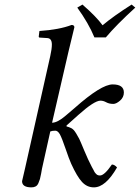

<svg xmlns="http://www.w3.org/2000/svg" viewBox="-20 -807 610 837"><path d="M88.9 -71.8 199.2 -563Q206.1 -593.8 206.1 -612.8Q206.1 -640.6 185.1 -641.1L153.8 -643.1Q148.9 -643.1 148.9 -647.9L151.9 -671.9Q238.8 -677.7 292 -698.2Q304.2 -698.2 304.2 -688Q294.4 -647.9 278.8 -583L207 -272Q230.5 -272 266.1 -302.7L306.2 -336.9Q421.4 -439 471.2 -439Q520 -439 520 -403.8Q520 -382.8 503.4 -368.4Q486.8 -354 474.1 -354Q456.1 -354 443.1 -361.1Q430.2 -368.2 418 -368.2Q391.1 -368.2 321.8 -306.2L270 -259.8V-255.9Q293 -250 302 -239.5Q311 -229 325.2 -202.1Q330.1 -192.4 346.9 -151.6Q363.8 -110.8 379.9 -80.1Q380.9 -78.1 383.5 -73.5Q386.2 -68.8 387.2 -66.9Q388.2 -64.9 390.1 -61Q392.1 -57.1 393.1 -55.7Q394 -54.2 396.5 -51.5Q398.9 -48.8 400.4 -47.4Q401.9 -45.9 404.5 -44.4Q407.2 -43 410.2 -42.5Q413.1 -42 416 -42Q435.1 -42 467.8 -89.8Q479 -89.8 490.2 -77.1Q440.4 9.8 389.2 9.8Q359.4 9.8 337.6 -13.7Q315.9 -37.1 290.5 -92.8Q281.2 -113.3 265.9 -158.4Q250.5 -203.6 241.2 -221.2Q231.9 -237.3 221.2 -237.3Q207.5 -237.3 199.2 -233.9L163.1 -71.8Q162.1 -65.9 159.2 -49.8Q156.2 -33.7 154.1 -26.4Q151.9 -19 147.5 -8.8Q143.1 1.5 135.5 5.6Q127.9 9.8 117.2 9.8Q76.2 9.8 76.2 -17.1Q76.2 -19 88.9 -71.8ZM391.6 -644Q366.2 -705.6 316.9 -773.9L339.4 -787.1Q399.4 -734.9 427.2 -696.8Q472.7 -735.4 553.7 -787.1L569.8 -773.9Q487.3 -698.7 441.4 -644Z"/></svg>

Font: Linux Libertine
Style: Italic
Weight: 400
Italic angle: -12°
Designer: Philipp H. Poll
Foundry: Philipp H. Poll
Version: Version 5.1.6 ; ttfautohint (v0.9)